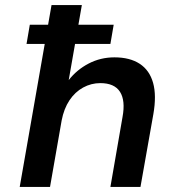

<svg xmlns="http://www.w3.org/2000/svg" viewBox="-20 -740 679 760"><path d="M85 -566 98 -642H430L417 -566ZM58 0 184 -720H304L252 -423Q284 -464 331 -488.5Q378 -513 433 -513Q494 -513 533 -487.5Q572 -462 586 -412Q600 -362 587 -288L536 0H417L465 -277Q477 -342 455 -376.5Q433 -411 377 -411Q341 -411 309 -393.5Q277 -376 255 -343Q233 -310 224 -263L178 0Z"/></svg>

Font: DM Sans 18pt SemiBold
Style: Italic
Weight: 600
Italic angle: -10°
Designer: Colophon Foundry, Jonny Pinhorn
Foundry: Colophon Foundry
Version: Version 4.004;gftools[0.9.30]